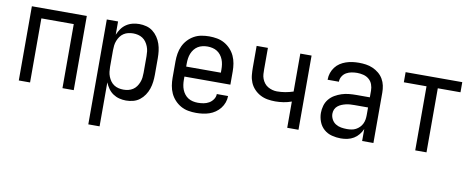

<svg xmlns="http://www.w3.org/2000/svg" viewBox="-64 -819 3278 1325"><g transform="rotate(10 1575.0 -156.5)"><path d="M70 0V-520H455V0H376V-449H149V0Z M595 215V-520H674V-427Q683 -449 697 -469Q711 -489 731 -502.5Q751 -516 774.5 -522Q798 -528 822 -528Q847 -528 872 -521.5Q897 -515 917 -499.5Q937 -484 951.5 -462.5Q966 -441 974 -417Q982 -393 985 -368Q988 -343 988 -318V-202Q988 -177 985 -152Q982 -127 974 -103Q966 -79 951.5 -57.5Q937 -36 917 -20.5Q897 -5 872 1.5Q847 8 822 8Q798 8 774.5 2Q751 -4 731 -17.5Q711 -31 697 -51Q683 -71 674 -93V215ZM792 -63Q809 -63 826 -67Q843 -71 857.5 -80.5Q872 -90 882 -104Q892 -118 898.5 -134.5Q905 -151 907 -168Q909 -185 909 -202V-318Q909 -335 907 -352Q905 -369 898.5 -385.5Q892 -402 882 -416Q872 -430 857.5 -439.5Q843 -449 826 -453Q809 -457 792 -457Q774 -457 757 -453Q740 -449 725.5 -439.5Q711 -430 701 -416Q691 -402 684.5 -385.5Q678 -369 676 -352Q674 -335 674 -318V-202Q674 -185 676 -168Q678 -151 684.5 -134.5Q691 -118 701 -104Q711 -90 725.5 -80.5Q740 -71 757 -67Q774 -63 792 -63Z M1313 8Q1285 8 1257.5 3Q1230 -2 1206 -15.5Q1182 -29 1163 -49.5Q1144 -70 1132.5 -95Q1121 -120 1116.5 -147.5Q1112 -175 1112 -202V-318Q1112 -345 1116.5 -372.5Q1121 -400 1132.5 -425Q1144 -450 1163 -470.5Q1182 -491 1206 -504.5Q1230 -518 1257.5 -523Q1285 -528 1312 -528Q1340 -528 1367.5 -523Q1395 -518 1419 -504.5Q1443 -491 1462 -470.5Q1481 -450 1492.5 -425Q1504 -400 1508.5 -372.5Q1513 -345 1513 -318V-225H1191V-202Q1191 -185 1193.5 -167.5Q1196 -150 1202.5 -133.5Q1209 -117 1220 -103Q1231 -89 1245.5 -80Q1260 -71 1277.5 -67Q1295 -63 1313 -63Q1333 -63 1353 -66.5Q1373 -70 1390.5 -80Q1408 -90 1420 -107.5Q1432 -125 1432 -145H1511Q1511 -122 1503 -99.5Q1495 -77 1480.5 -58.5Q1466 -40 1446.5 -26.5Q1427 -13 1405 -5.5Q1383 2 1359.5 5Q1336 8 1313 8ZM1191 -295H1434V-318Q1434 -335 1431.5 -352.5Q1429 -370 1422.5 -386.5Q1416 -403 1405 -417Q1394 -431 1379.5 -440Q1365 -449 1347.5 -453Q1330 -457 1313 -457Q1295 -457 1277.5 -453Q1260 -449 1245.5 -440Q1231 -431 1220 -417Q1209 -403 1202.5 -386.5Q1196 -370 1193.5 -352.5Q1191 -335 1191 -318Z M1951 0V-184Q1924 -174 1895 -169.5Q1866 -165 1838 -165Q1810 -165 1783.5 -169.5Q1757 -174 1733 -186.5Q1709 -199 1690 -219Q1671 -239 1660.5 -264Q1650 -289 1647.5 -316Q1645 -343 1645 -370V-520H1724V-370Q1724 -353 1725 -336.5Q1726 -320 1732 -304Q1738 -288 1748.5 -274.5Q1759 -261 1773.5 -252.5Q1788 -244 1804.5 -239.5Q1821 -235 1837 -235Q1866 -235 1895 -240Q1924 -245 1951 -254V-520H2030V0Z M2327 8Q2296 8 2264.5 0Q2233 -8 2209 -29Q2185 -50 2173.5 -80.5Q2162 -111 2162 -142Q2162 -168 2169.5 -193.5Q2177 -219 2193.5 -239Q2210 -259 2232.5 -272Q2255 -285 2279.5 -293Q2304 -301 2330 -303.5Q2356 -306 2382 -306H2476V-353Q2476 -375 2468.5 -396Q2461 -417 2444 -431.5Q2427 -446 2405 -451.5Q2383 -457 2361 -457Q2342 -457 2322.5 -453.5Q2303 -450 2286 -440.5Q2269 -431 2258 -413.5Q2247 -396 2247 -376V-375H2168V-378Q2168 -401 2175.5 -423Q2183 -445 2197 -463.5Q2211 -482 2230 -494.5Q2249 -507 2271 -514.5Q2293 -522 2315.5 -525Q2338 -528 2361 -528Q2386 -528 2410.5 -524.5Q2435 -521 2458 -511Q2481 -501 2500.5 -485Q2520 -469 2532.5 -447.5Q2545 -426 2550 -402Q2555 -378 2555 -353V0H2476V-84Q2467 -63 2452 -44.5Q2437 -26 2417 -14Q2397 -2 2374 3Q2351 8 2327 8ZM2358 -63Q2374 -63 2390 -65.5Q2406 -68 2420 -75.5Q2434 -83 2445.5 -94.5Q2457 -106 2464 -120.5Q2471 -135 2473.5 -150.5Q2476 -166 2476 -182V-235H2382Q2366 -235 2351 -234Q2336 -233 2321 -229.5Q2306 -226 2291.5 -220Q2277 -214 2265 -204Q2253 -194 2247 -180Q2241 -166 2241 -150Q2241 -130 2251 -111Q2261 -92 2278.5 -81Q2296 -70 2316.5 -66.5Q2337 -63 2358 -63Z M2848 0V-449H2689V-520H3086V-449H2927V0Z"/></g></svg>

Font: Iosevka Pride
Style: Regular
Weight: 400
Monospace: yes
Designer: Belleve Invis
Foundry: Belleve Invis
Version: Version 30.3.1; ttfautohint (v1.8.4)